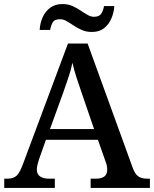

<svg xmlns="http://www.w3.org/2000/svg" viewBox="-20 -929 761 949"><path d="M1 0V-46H18Q46 -46 62 -60.5Q78 -75 95 -122L316 -714H413L634 -105Q646 -70 662.5 -58Q679 -46 706 -46H721V0H428V-46H456Q481 -46 495.5 -56.5Q510 -67 510 -91Q510 -100 508 -110Q506 -120 502 -130L464 -238H207L172 -139Q168 -127 165 -114Q162 -101 162 -91Q162 -68 178 -57Q194 -46 221 -46H251V0ZM227 -291H445L386 -463Q372 -503 359 -543Q346 -583 338 -619Q331 -584 319 -548.5Q307 -513 292 -470ZM434 -771Q407 -771 385 -780.5Q363 -790 344.5 -802.5Q326 -815 309.5 -824.5Q293 -834 277 -834Q249 -834 240 -817.5Q231 -801 228 -781H176Q178 -815 191 -844Q204 -873 228.5 -891Q253 -909 289 -909Q316 -909 337.5 -899.5Q359 -890 377.5 -877.5Q396 -865 412.5 -855.5Q429 -846 445 -846Q471 -846 481 -862.5Q491 -879 494 -899H545Q543 -866 530 -836.5Q517 -807 493.5 -789Q470 -771 434 -771Z"/></svg>

Font: Noto Serif Khojki Medium
Style: Regular
Weight: 500
Version: Version 2.003